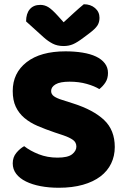

<svg xmlns="http://www.w3.org/2000/svg" viewBox="-20 -867 591 905"><path d="M251 -124Q300 -124 320 -140Q340 -156 340 -176Q340 -196 324 -207.5Q308 -219 279 -229L237 -243Q193 -258 157 -273.5Q121 -289 95 -311Q69 -333 54.5 -363.5Q40 -394 40 -438Q40 -523 105.5 -574Q171 -625 289 -625Q332 -625 369 -619Q406 -613 432.5 -600.5Q459 -588 474 -568.5Q489 -549 489 -523Q489 -497 477 -478.5Q465 -460 448 -447Q426 -461 389 -471.5Q352 -482 308 -482Q263 -482 242 -469.5Q221 -457 221 -438Q221 -423 234 -413.5Q247 -404 273 -396L326 -379Q420 -349 470.5 -301.5Q521 -254 521 -174Q521 -132 504 -96.5Q487 -61 453.5 -35.5Q420 -10 370.5 4Q321 18 257 18Q211 18 171.5 10.5Q132 3 102.5 -11.5Q73 -26 56.5 -47.5Q40 -69 40 -97Q40 -126 57 -146.5Q74 -167 94 -178Q122 -156 162.5 -140Q203 -124 251 -124ZM280 -762Q305 -785 329 -807Q353 -829 375 -847Q407 -847 428 -829Q449 -811 449 -783Q449 -762 439 -746.5Q429 -731 401 -710L373 -689Q344 -667 324 -658.5Q304 -650 280 -650Q250 -650 228 -661.5Q206 -673 186 -691L103 -766Q103 -803 120.5 -823.5Q138 -844 170 -844Q190 -844 207.5 -833.5Q225 -823 253 -792Z"/></svg>

Font: Baloo 2 ExtraBold
Style: Regular
Weight: 800
Designer: Sarang Kulkarni and Ek Type
Foundry: Ek Type
Version: Version 1.640;hotconv 1.0.111;makeotfexe 2.5.65597; ttfautoh